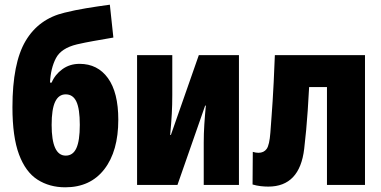

<svg xmlns="http://www.w3.org/2000/svg" viewBox="-20 -788 1625 818"><path d="M258 10Q191 10 140 -22.5Q89 -55 61 -130Q33 -205 33 -331Q33 -519 89 -613.5Q145 -708 255 -734Q299 -745 347.5 -753Q396 -761 448 -768L463 -628Q411 -619 377 -613Q343 -607 308 -599Q241 -583 218.5 -540.5Q196 -498 193 -436H200Q214 -470 245.5 -493Q277 -516 319 -516Q396 -516 440 -455Q484 -394 484 -278Q484 -144 424.5 -67Q365 10 258 10ZM260 -125Q291 -125 305.5 -157Q320 -189 320 -256Q320 -324 305.5 -355Q291 -386 260 -386Q230 -386 215 -354.5Q200 -323 200 -256Q200 -125 260 -125Z M564 0V-553H714V-383Q714 -342 712 -304.5Q710 -267 705 -213H708L827 -553H998V0H848V-180Q848 -219 850.5 -258Q853 -297 857 -338H854L736 0Z M1123 7Q1107 7 1090 5Q1073 3 1056 -2L1057 -141Q1070 -137 1081 -137Q1104 -137 1116 -153.5Q1128 -170 1132 -224Q1135 -262 1137 -292.5Q1139 -323 1141.5 -357Q1144 -391 1146 -437.5Q1148 -484 1151 -553H1535V0H1373V-417H1297Q1294 -360 1291 -316.5Q1288 -273 1284.5 -235Q1281 -197 1276 -154Q1257 7 1123 7Z"/></svg>

Font: Noto Sans ExtraCondensed Black
Style: Regular
Weight: 900
Width: 2
Designer: Monotype Design Team
Foundry: Monotype Imaging Inc.
Version: Version 2.013; ttfautohint (v1.8.4.7-5d5b)